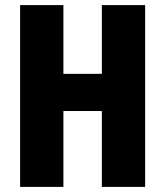

<svg xmlns="http://www.w3.org/2000/svg" viewBox="-20 -734 649 754"><path d="M550 0H380V-298H229V0H59V-714H229V-444H380V-714H550Z"/></svg>

Font: Noto Sans ExtraCondensed Black
Style: Regular
Weight: 900
Width: 2
Designer: Monotype Design Team
Foundry: Monotype Imaging Inc.
Version: Version 2.013; ttfautohint (v1.8.4.7-5d5b)